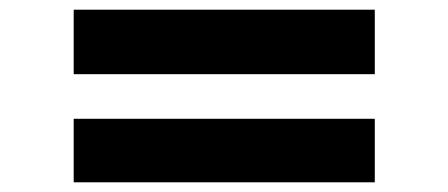

<svg xmlns="http://www.w3.org/2000/svg" viewBox="-20 -480 925 396"><path d="M132 -327V-460H753V-327ZM132 -104V-235H753V-104Z"/></svg>

Font: Lexend Zetta SemiBold
Style: Regular
Weight: 600
Designer: Bonnie Shaver-Troup, Thomas Jockin
Foundry: Lexend
Version: Version 1.007